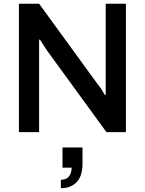

<svg xmlns="http://www.w3.org/2000/svg" viewBox="-20 -706 774 1026"><path d="M81.1 0V-686H189L502 -255.9Q521.5 -232.9 540 -199.2H544.9V-686H652.8V0H548.8L231.9 -435.1Q227.1 -442.9 212.4 -465.1Q197.8 -487.3 193.8 -494.1H189V0ZM305.2 299.8V254.9Q334 254.9 348.4 236.8Q362.8 218.8 362.8 189.9H314V82H420.9V168Q420.9 235.4 389.2 267.6Q357.4 299.8 305.2 299.8Z"/></svg>

Font: Archivo Medium
Style: Regular
Weight: 500
Designer: Hector Gatti
Foundry: Omnibus-Type
Version: Version 2.001